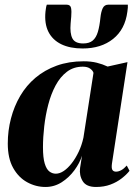

<svg xmlns="http://www.w3.org/2000/svg" viewBox="-20 -770 573 802"><path d="M447.5 -86Q445 -66.5 449.8 -59.8Q454.5 -53 464.5 -53Q475 -53 486.2 -59Q497.5 -65 509.5 -78.5L521 -56.5Q508.5 -40.5 488.2 -24.8Q468 -9 441.2 1Q414.5 11 381 11Q340.5 11 325.5 -13.2Q310.5 -37.5 314.5 -68.5L322.5 -119.5Q313 -89 290.8 -58.8Q268.5 -28.5 237.8 -8.8Q207 11 170 11Q129.5 11 93.5 -8.8Q57.5 -28.5 35 -68.5Q12.5 -108.5 12.5 -170.5Q12.5 -224.5 25.8 -275.2Q39 -326 64.5 -369.5Q90 -413 128.2 -445.2Q166.5 -477.5 217 -495.8Q267.5 -514 329.5 -514Q360 -514 384.2 -508Q408.5 -502 429.5 -492L512.5 -510.5ZM370.5 -465.5Q368 -475 356.8 -483.2Q345.5 -491.5 326 -491.5Q287.5 -491.5 259.5 -470.2Q231.5 -449 212.2 -413Q193 -377 181.5 -332.8Q170 -288.5 164.8 -242.5Q159.5 -196.5 159.5 -155Q159.5 -111 166.8 -87Q174 -63 186.2 -53.8Q198.5 -44.5 213 -44.5Q229.5 -44.5 246.5 -56Q263.5 -67.5 279.5 -88Q295.5 -108.5 308.5 -135.8Q321.5 -163 328.5 -195ZM258 -750.5Q274 -750.5 276.8 -736.8Q279.5 -723 277.5 -700Q277 -695 276.2 -685.8Q275.5 -676.5 275 -671.5Q271.5 -631.5 282.2 -610Q293 -588.5 327.5 -588.5Q353 -588.5 367.2 -600.5Q381.5 -612.5 388.8 -636.8Q396 -661 399.5 -696.5Q402 -720.5 409 -735.5Q416 -750.5 432.5 -750.5H514Q514.5 -745 514 -738.2Q513.5 -731.5 512 -721Q502.5 -647.5 452.5 -607.5Q402.5 -567.5 325 -567.5Q272.5 -567.5 236 -585.2Q199.5 -603 182.2 -637.2Q165 -671.5 170 -721.5Q171 -729 172 -736.2Q173 -743.5 175.5 -750.5Z"/></svg>

Font: Merriweather 144pt
Style: Bold Italic
Weight: 700
Italic angle: -7.8°
Version: Version 2.101